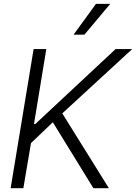

<svg xmlns="http://www.w3.org/2000/svg" viewBox="-20 -984 711 1004"><path d="M35.6 0 155.8 -727.5H222.2L157.7 -335.4H164.6L584.5 -727.5H671.4L305.7 -391.1L549.3 0H468.3L256.3 -344.7L142.1 -235.8L102.1 0ZM364.7 -802.7 481.9 -963.9H556.6L421.4 -802.7Z"/></svg>

Font: Inter Tight Light
Style: Italic
Weight: 300
Italic angle: -9.39999°
Designer: Rasmus Andersson
Foundry: rsms
Version: Version 3.004